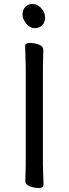

<svg xmlns="http://www.w3.org/2000/svg" viewBox="-20 -926 344 962"><path d="M206 -839Q206 -815 192 -800Q178 -785 154 -785Q130 -785 111.5 -807.5Q93 -830 93 -853Q93 -876 106.5 -891Q120 -906 144 -906Q168 -906 187 -884.5Q206 -863 206 -839ZM107 -18 109 -107V-589L106 -695Q106 -711 129 -711Q152 -711 174.5 -702.5Q197 -694 197 -677L195 -588V-106L198 0Q198 16 175 16Q152 16 129.5 7.5Q107 -1 107 -18Z"/></svg>

Font: LXGW WenKai Lite Medium
Style: Regular
Weight: 500
Designer: LXGW / Fontworks Inc.
Foundry: LXGW / Fontworks Inc.
Version: Version 1.511; March 25, 2025